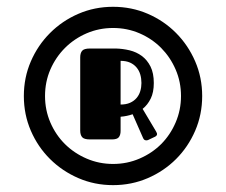

<svg xmlns="http://www.w3.org/2000/svg" viewBox="-20 -745 662 562"><path d="M49.8 -463.9Q49.8 -518.1 70.3 -565.4Q90.8 -612.8 126.5 -648.4Q162.1 -684.1 209.5 -704.6Q256.8 -725.1 311 -725.1Q365.2 -725.1 412.6 -704.6Q460 -684.1 495.4 -648.4Q530.8 -612.8 551.3 -565.4Q571.8 -518.1 571.8 -463.9Q571.8 -409.7 551.3 -362.3Q530.8 -314.9 495.4 -279.5Q460 -244.1 412.6 -223.6Q365.2 -203.1 311 -203.1Q256.8 -203.1 209.5 -223.6Q162.1 -244.1 126.5 -279.5Q90.8 -314.9 70.3 -362.3Q49.8 -409.7 49.8 -463.9ZM111.8 -463.9Q111.8 -422.9 127.4 -386.5Q143.1 -350.1 170.2 -323.2Q197.3 -296.4 233.6 -280.8Q270 -265.1 311 -265.1Q352.1 -265.1 388.4 -280.8Q424.8 -296.4 451.7 -323.2Q478.5 -350.1 494.1 -386.5Q509.8 -422.9 509.8 -463.9Q509.8 -505.4 494.1 -541.5Q478.5 -577.6 451.7 -604.7Q424.8 -631.8 388.4 -647.5Q352.1 -663.1 311 -663.1Q270 -663.1 233.6 -647.5Q197.3 -631.8 170.2 -604.7Q143.1 -577.6 127.4 -541.5Q111.8 -505.4 111.8 -463.9ZM214.8 -577.1Q214.8 -589.8 220.5 -596.4Q226.1 -603 243.2 -603H318.8Q339.4 -602.5 359.4 -597.7Q379.4 -592.8 395.3 -581.1Q411.1 -569.3 420.7 -550Q430.2 -530.8 430.2 -502Q430.2 -474.6 421.1 -456.3Q412.1 -438 397.5 -426.3L437 -359.9Q440.4 -354.5 439.5 -350.8Q438.5 -347.2 434.6 -345.2L413.1 -335Q409.7 -333.5 405.5 -334.5Q401.4 -335.4 398.9 -340.8L368.2 -410.6Q351.6 -404.8 333 -403.3V-361.8Q333 -350.1 327.9 -343.5Q322.8 -336.9 307.6 -336.9H243.2Q226.1 -336.9 220.5 -343.5Q214.8 -350.1 214.8 -362.8ZM333 -439Q349.1 -439 360.6 -444.1Q372.1 -449.2 379.6 -458Q387.2 -466.8 390.6 -478.3Q394 -489.7 394 -502Q394 -515.1 390.6 -526.9Q387.2 -538.6 379.6 -547.6Q372.1 -556.6 360.6 -561.8Q349.1 -566.9 333 -566.9Z"/></svg>

Font: Fascinate Cyrillic
Style: Regular
Weight: 900
Designer: Denis Ignatov
Foundry: Astigmatic (AOETI)
Version: Version 1.00 November 30, 2018, initial release